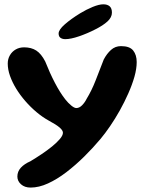

<svg xmlns="http://www.w3.org/2000/svg" viewBox="-20 -648 665 868"><path d="M118.5 200Q91.5 200 75 185.2Q58.5 170.5 58.5 150Q58.5 127.5 74.2 110.2Q90 93 117.5 81Q142.5 66 168.2 48.8Q194 31.5 215.8 13.8Q237.5 -4 251 -20Q264.5 -36 264.5 -48Q264.5 -58.5 249.5 -71.5Q234.5 -84.5 200 -103Q172 -118.5 145 -141.2Q118 -164 94.5 -191Q71 -218 53.2 -247Q35.5 -276 25.2 -305Q15 -334 15 -360.5Q15 -381.5 24.8 -398.2Q34.5 -415 51.2 -424.5Q68 -434 89 -434Q121.5 -434 144 -419.5Q166.5 -405 184.5 -370Q205 -318 228.2 -273.5Q251.5 -229 275 -199Q288 -182.5 302 -171Q316 -159.5 325 -159.5Q339 -159.5 351.5 -172.5Q364 -185.5 371.5 -201Q395 -239.5 413 -286.2Q431 -333 449 -379Q463 -405.5 482 -422.5Q501 -439.5 527 -439.5Q566.5 -439.5 582.2 -419.5Q598 -399.5 598 -367.5Q598 -337.5 587.8 -301.2Q577.5 -265 560.2 -226Q543 -187 521.8 -149Q500.5 -111 477.8 -77.8Q455 -44.5 434.5 -20Q400.5 20.5 360.8 59.8Q321 99 279.5 130.8Q238 162.5 197 181.2Q156 200 118.5 200ZM275 -471Q262 -471 253.5 -477Q245 -483 245 -496.5Q245 -513.5 273 -538Q301 -562.5 342.5 -588Q370.5 -605 399.2 -616.8Q428 -628.5 447 -628.5Q465.5 -628.5 475.8 -619.5Q486 -610.5 486 -591Q486 -569.5 465.8 -551Q445.5 -532.5 410.5 -515Q375.5 -497 337.8 -484Q300 -471 275 -471Z"/></svg>

Font: Gluten Thin Medium
Style: Regular
Weight: 500
Version: Version 1.300